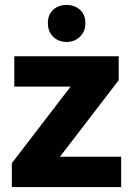

<svg xmlns="http://www.w3.org/2000/svg" viewBox="-20 -758 539 778"><path d="M28 0V-97L266 -407H38V-530H461V-433L223 -123H471V0ZM250 -588Q217 -588 195.5 -609.2Q174 -630.4 174 -664.1Q174 -699 195.5 -718.5Q217 -738 249.5 -738Q282 -738 304 -718.5Q326 -699 326 -664.1Q326 -630.4 303.9 -609.2Q281.9 -588 250 -588Z"/></svg>

Font: Radio Canada Big
Style: Regular
Weight: 400
Designer: Étienne Aubert Bonn
Foundry: Coppers and Brasses
Version: Version 1.001